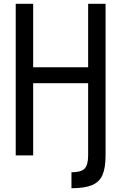

<svg xmlns="http://www.w3.org/2000/svg" viewBox="-20 -820 640 1013"><path d="M357 173V89Q407 89 426 70Q445 51 445 0H537Q537 66 520.5 103.5Q504 141 465 157Q426 173 357 173ZM445 0V-800H537V0ZM63 0V-800H155V0ZM92 -381V-465H508V-381Z"/></svg>

Font: Victor Mono SemiBold
Style: Regular
Weight: 600
Monospace: yes
Designer: Rune Bjørnerås
Version: Version 1.561;gftools[0.9.30]